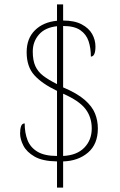

<svg xmlns="http://www.w3.org/2000/svg" viewBox="-20 -780 550 879"><path d="M241 -41Q175 -42 138.5 -63Q102 -84 87 -113.5Q72 -143 72 -169Q72 -189 76.5 -202Q81 -215 93 -215Q93 -172 106 -138.5Q119 -105 151.5 -85.5Q184 -66 241 -66V-364Q172 -397 137 -436Q102 -475 102 -541Q102 -604 140 -641.5Q178 -679 241 -685V-760H269V-686Q321 -686 354 -668.5Q387 -651 402 -624Q417 -597 417 -567Q417 -521 396 -521Q396 -560 385.5 -591.5Q375 -623 347.5 -642Q320 -661 269 -661V-380Q333 -353 367.5 -323Q402 -293 415 -260.5Q428 -228 428 -192Q428 -120 383 -81.5Q338 -43 269 -41V79H241ZM241 -660Q186 -654 158 -621.5Q130 -589 130 -544Q130 -503 142 -477Q154 -451 178.5 -432.5Q203 -414 241 -395ZM269 -66Q332 -69 366 -104Q400 -139 400 -192Q400 -244 371 -281.5Q342 -319 269 -351Z"/></svg>

Font: Noto Serif Ethiopic SemiCondensed Thin
Style: Regular
Weight: 100
Width: 4
Designer: Monotype Design Team
Foundry: Monotype Imaging Inc.
Version: Version 2.102; ttfautohint (v1.8.4.7-5d5b)